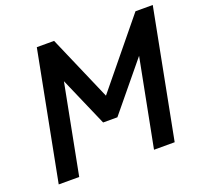

<svg xmlns="http://www.w3.org/2000/svg" viewBox="-124 -866 1080 1013"><g transform="rotate(-20 416.5 -360.0)"><path d="M179 -720H276L449 -321L410 -325L733 -720H830L691 0H575L683 -557L716 -548L452 -227H372L230 -553L262 -554L155 0H40Z"/></g></svg>

Font: Kufam Medium
Style: Italic
Weight: 500
Italic angle: -11°
Designer: Artur Schmal
Foundry: Original Type
Version: Version 1.301; ttfautohint (v1.8.3)